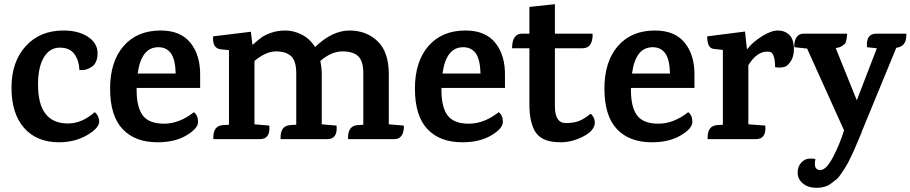

<svg xmlns="http://www.w3.org/2000/svg" viewBox="-20 -666 4358 919"><path d="M284 -520Q356 -520 401.5 -489.5Q447 -459 447 -412Q447 -365 419 -346Q391 -327 360 -331Q359 -374 337 -406Q315 -438 266.5 -438Q218 -438 190 -391.5Q162 -345 162 -261Q162 -75 305 -75Q372 -75 433 -129Q443 -123 449 -109Q455 -95 455 -85Q455 -53 396.5 -19Q338 15 262 15Q156 15 95.5 -53.5Q35 -122 35 -246Q35 -370 103 -445Q171 -520 284 -520Z M634 -245V-234Q634 -153 663.5 -113.5Q693 -74 765.5 -74Q838 -74 908 -129Q928 -114 928 -82.5Q928 -51 872.5 -18Q817 15 734 15Q626 15 566.5 -48.5Q507 -112 507 -241.5Q507 -371 571.5 -445.5Q636 -520 749 -520Q845 -520 892.5 -460Q940 -400 938 -302V-245ZM738 -440Q656 -440 639 -314H821Q819 -382 798 -411Q777 -440 738 -440Z M1867 0H1646V-8Q1646 -63 1690 -67L1719 -69V-315Q1719 -373 1695 -396.5Q1671 -420 1618.5 -420Q1566 -420 1513 -374Q1520 -343 1520 -310V-71L1591 -65Q1597 0 1546 0H1323V-8Q1323 -63 1367 -67L1398 -69V-315Q1398 -373 1374 -396.5Q1350 -420 1301 -420Q1252 -420 1198 -374V-71L1269 -65Q1275 0 1224 0H1001V-8Q1001 -63 1045 -67L1076 -69V-426L1037 -430Q996 -434 1000 -492L1181 -514L1188 -453H1191Q1217 -476 1232 -487Q1247 -498 1277.5 -509Q1308 -520 1346.5 -520Q1385 -520 1424 -500.5Q1463 -481 1488 -441Q1571 -520 1652.5 -520Q1734 -520 1787.5 -468.5Q1841 -417 1841 -310V-71L1912 -65Q1915 -59 1911 -38Q1902 0 1867 0Z M2093 -245V-234Q2093 -153 2122.5 -113.5Q2152 -74 2224.5 -74Q2297 -74 2367 -129Q2387 -114 2387 -82.5Q2387 -51 2331.5 -18Q2276 15 2193 15Q2085 15 2025.5 -48.5Q1966 -112 1966 -241.5Q1966 -371 2030.5 -445.5Q2095 -520 2208 -520Q2304 -520 2351.5 -460Q2399 -400 2397 -302V-245ZM2197 -440Q2115 -440 2098 -314H2280Q2278 -382 2257 -411Q2236 -440 2197 -440Z M2636 -435V-158Q2636 -77 2688 -77Q2726 -77 2751.5 -87Q2777 -97 2806 -121Q2811 -121 2819 -108Q2827 -95 2827 -80Q2827 -41 2772 -13Q2717 15 2665 15Q2613 15 2583 0.5Q2553 -14 2538 -42Q2514 -88 2514 -164V-435H2431Q2431 -505 2480 -505H2514V-633L2636 -646V-505H2816Q2818 -490 2813 -471Q2804 -435 2767 -435Z M3000 -245V-234Q3000 -153 3029.5 -113.5Q3059 -74 3131.5 -74Q3204 -74 3274 -129Q3294 -114 3294 -82.5Q3294 -51 3238.5 -18Q3183 15 3100 15Q2992 15 2932.5 -48.5Q2873 -112 2873 -241.5Q2873 -371 2937.5 -445.5Q3002 -520 3115 -520Q3211 -520 3258.5 -460Q3306 -400 3304 -302V-245ZM3104 -440Q3022 -440 3005 -314H3187Q3185 -382 3164 -411Q3143 -440 3104 -440Z M3747 -352Q3730 -339 3690 -344Q3690 -377 3684 -394.5Q3678 -412 3671 -415.5Q3664 -419 3652 -419Q3602 -419 3562 -354V-71L3643 -65Q3649 0 3598 0H3367Q3367 0 3367 -8Q3367 -63 3411 -67L3440 -69V-427L3396 -432Q3365 -435 3365 -492L3546 -515L3555 -432H3558Q3582 -464 3626.5 -492Q3671 -520 3703.5 -520Q3736 -520 3758 -499Q3780 -478 3780 -429.5Q3780 -381 3747 -352Z M4175 -505H4318Q4318 -505 4318 -497Q4318 -445 4274 -438L4270 -437L4104 -34H4105Q4100 -23 4087 8Q4074 39 4068.5 51.5Q4063 64 4050 91Q4037 118 4029 130.5Q4021 143 4008 163Q3995 183 3983.5 192.5Q3972 202 3957 213Q3930 233 3889 233Q3848 233 3823 212Q3798 191 3798 160.5Q3798 130 3816 111.5Q3834 93 3856 93Q3878 93 3883 95Q3872 148 3906 148Q3935 148 3967.5 85.5Q4000 23 4020 -42L3843 -434H3838L3783 -440Q3780 -446 3784 -467Q3793 -505 3828 -505H4035Q4032 -468 4026 -459Q4011 -442 3991 -438L3980 -436L4081 -186L4177 -435L4130 -440Q4124 -505 4175 -505Z"/></svg>

Font: Karma
Style: Bold
Weight: 700
Designer: Joana Correia
Foundry: Indian Type Foundry
Version: Version 1.202;PS 1.0;hotconv 1.0.78;makeotf.lib2.5.61930; tt